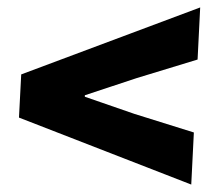

<svg xmlns="http://www.w3.org/2000/svg" viewBox="-20 -590 580 516"><path d="M37 -390 518 -570 511 -430 347 -380 208 -334V-330L341 -284L501 -234L494 -94L31 -274Z"/></svg>

Font: Kilde Sans Black
Style: Regular
Weight: 900
Italic angle: -3°
Designer: Paul D. Hunt
Foundry: Adobe Systems Incorporated
Version: Version 1.050;PS Version 1.000;hotconv 1.0.70;makeotf.lib2.5